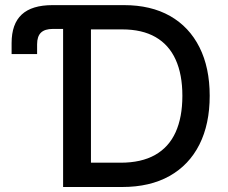

<svg xmlns="http://www.w3.org/2000/svg" viewBox="-20 -748 912 768"><path d="M26.4 -531.7V-575.7Q26.4 -652.3 66.9 -689.9Q107.4 -727.5 189.9 -727.5H232.4V-632.3H191.4Q159.2 -632.3 143.8 -617.4Q128.4 -602.5 128.4 -570.8V-531.7ZM468.8 0H289.1V-97.2H462.4Q545.4 -97.2 600.3 -128.2Q655.3 -159.2 682.4 -219Q709.5 -278.8 709.5 -364.7Q709.5 -450.2 682.6 -509.5Q655.8 -568.8 602.3 -599.6Q548.8 -630.4 468.8 -630.4H285.2V-727.5H476.1Q583.5 -727.5 660.2 -684.1Q736.8 -640.6 777.8 -559.1Q818.8 -477.5 818.8 -364.7Q818.8 -251.5 777.6 -169.7Q736.3 -87.9 658 -43.9Q579.6 0 468.8 0ZM343.8 -727.5V0H232.4V-727.5Z"/></svg>

Font: Inter 17pt Medium
Style: Regular
Weight: 500
Version: Version 4.001;git-66647c0bb